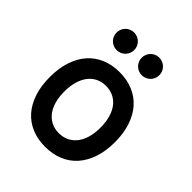

<svg xmlns="http://www.w3.org/2000/svg" viewBox="-203 -839 973 973"><g transform="rotate(45 283.5 -352.5)"><path d="M283.2 12.2Q229.5 12.2 186.3 -5.9Q143.1 -23.9 112.8 -58.3Q82.5 -92.8 66.2 -142.3Q49.8 -191.9 49.8 -254.9Q49.8 -317.9 66.2 -367.7Q82.5 -417.5 112.8 -451.9Q143.1 -486.3 186.3 -504.6Q229.5 -522.9 283.2 -522.9Q336.4 -522.9 379.9 -504.6Q423.3 -486.3 453.6 -451.9Q483.9 -417.5 500.5 -367.7Q517.1 -317.9 517.1 -254.9Q517.1 -191.9 500.5 -142.3Q483.9 -92.8 453.6 -58.3Q423.3 -23.9 379.9 -5.9Q336.4 12.2 283.2 12.2ZM283.2 -85.9Q313 -85.9 337.2 -97.7Q361.3 -109.4 378.2 -131.1Q395 -152.8 404.1 -184.1Q413.1 -215.3 413.1 -254.9Q413.1 -294.4 404.1 -325.9Q395 -357.4 378.2 -379.4Q361.3 -401.4 337.2 -413.1Q313 -424.8 283.2 -424.8Q253.4 -424.8 229.5 -413.1Q205.6 -401.4 188.7 -379.4Q171.9 -357.4 162.8 -325.9Q153.8 -294.4 153.8 -254.9Q153.8 -215.3 162.8 -184.1Q171.9 -152.8 188.7 -131.1Q205.6 -109.4 229.5 -97.7Q253.4 -85.9 283.2 -85.9ZM192.9 -590.8Q179.7 -590.8 168.2 -595.7Q156.7 -600.6 148.2 -609.1Q139.6 -617.7 134.8 -629.2Q129.9 -640.6 129.9 -653.8Q129.9 -667 134.8 -678.5Q139.6 -689.9 148.2 -698.5Q156.7 -707 168.2 -711.9Q179.7 -716.8 192.9 -716.8Q206.1 -716.8 217.5 -711.9Q229 -707 237.5 -698.5Q246.1 -689.9 251 -678.5Q255.9 -667 255.9 -653.8Q255.9 -640.6 251 -629.2Q246.1 -617.7 237.5 -609.1Q229 -600.6 217.5 -595.7Q206.1 -590.8 192.9 -590.8ZM373 -590.8Q359.9 -590.8 348.4 -595.7Q336.9 -600.6 328.4 -609.1Q319.8 -617.7 314.9 -629.2Q310.1 -640.6 310.1 -653.8Q310.1 -667 314.9 -678.5Q319.8 -689.9 328.4 -698.5Q336.9 -707 348.4 -711.9Q359.9 -716.8 373 -716.8Q386.2 -716.8 397.7 -711.9Q409.2 -707 417.7 -698.5Q426.3 -689.9 431.2 -678.5Q436 -667 436 -653.8Q436 -640.6 431.2 -629.2Q426.3 -617.7 417.7 -609.1Q409.2 -600.6 397.7 -595.7Q386.2 -590.8 373 -590.8Z"/></g></svg>

Font: Overpass
Style: Regular
Weight: 400
Designer: Delve Withrington
Foundry: Delve Fonts
Version: Version 1.001